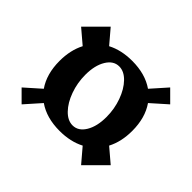

<svg xmlns="http://www.w3.org/2000/svg" viewBox="-145 -893 1027 1027"><g transform="rotate(45 368.0 -380.0)"><path d="M198 -156 119 -67 55 -131 144 -210Q98 -276 98 -375Q98 -457 130 -518L50 -586L162 -698L230 -618Q291 -650 373 -650Q472 -650 538 -604L617 -693L681 -629L592 -550Q638 -484 638 -385Q638 -303 606 -242L686 -174L574 -62L506 -142Q445 -110 363 -110Q264 -110 198 -156ZM488 -340Q488 -401 468 -456.5Q448 -512 415 -546Q382 -580 345 -580Q302 -580 275 -535.5Q248 -491 248 -420Q248 -359 268 -303.5Q288 -248 321 -214Q354 -180 391 -180Q434 -180 461 -224.5Q488 -269 488 -340Z"/></g></svg>

Font: Otomanopee One
Style: Regular
Weight: 400
Designer: Das Ende der Wildnis
Foundry: Gutenberg Labo
Version: Version 3.005